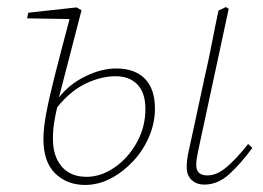

<svg xmlns="http://www.w3.org/2000/svg" viewBox="-20 -511 745 544"><path d="M559 12Q537 12 523 -1Q509 -14 509 -38Q509 -56 513.5 -78Q518 -100 526 -135L560 -293Q571 -340 580 -387Q589 -434 599 -481L620 -491L628 -486L548 -114Q544 -95 540 -76Q536 -57 536 -43Q536 -14 568 -14Q594 -14 621.5 -37Q649 -60 683 -103L695 -92Q662 -47 629.5 -17.5Q597 12 559 12ZM130 -117Q130 -68 155 -39Q180 -10 225 -10Q266 -10 304.5 -36.5Q343 -63 367.5 -107Q392 -151 392 -202Q392 -248 369.5 -271.5Q347 -295 307 -295Q267 -295 223.5 -274.5Q180 -254 142 -207Q137 -186 133.5 -164.5Q130 -143 130 -117ZM221 13Q170 13 136.5 -19.5Q103 -52 103 -118Q103 -147 111 -190Q119 -233 135.5 -298Q152 -363 177 -457L57 -459L60 -475L197 -490L211 -482L147 -235Q177 -273 222.5 -295Q268 -317 309 -317Q362 -317 390.5 -288Q419 -259 419 -203Q419 -163 402.5 -124Q386 -85 357.5 -54.5Q329 -24 294 -5.5Q259 13 221 13Z"/></svg>

Font: Source Serif 4 SmText ExtraLight
Style: Italic
Weight: 200
Italic angle: -12°
Designer: Frank Grießhammer
Foundry: Adobe
Version: Version 4.005;hotconv 1.1.0;makeotfexe 2.6.0